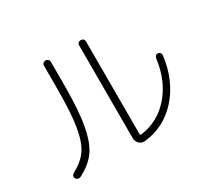

<svg xmlns="http://www.w3.org/2000/svg" viewBox="-148 -955 1296 1204"><g transform="rotate(-30 500.0 -353.0)"><path d="M583 22.5Q559.6 24.4 543.5 7.8Q527.3 -8.8 527.3 -33.2V-703.1Q527.3 -713.9 534.2 -720.7Q541 -727.5 552.2 -727.5Q563.5 -727.5 570.3 -720.7Q577.1 -713.9 577.1 -703.1V-33.2Q577.1 -30.3 579.6 -27.3Q582 -24.4 585 -25.4Q711.9 -41 798.8 -140.1Q885.7 -239.3 905.3 -392.6Q907.2 -402.3 914.1 -408.7Q920.9 -415 930.7 -414.1Q940.4 -412.1 946.3 -404.8Q952.1 -397.5 951.2 -386.7Q928.7 -214.8 829.1 -103.5Q729.5 7.8 583 22.5ZM123 14.6Q114.3 19.5 103.5 16.6Q92.8 13.7 87.9 4.9Q83 -2.9 85.9 -12.7Q88.9 -22.5 97.7 -27.3Q168 -64.5 203.6 -115.2Q239.3 -166 255.9 -263.7Q272.5 -361.3 272.5 -535.2V-703.1Q272.5 -713.9 279.8 -720.7Q287.1 -727.5 296.9 -727.5Q306.6 -727.5 314.5 -720.7Q322.3 -713.9 322.3 -703.1V-535.2Q322.3 -351.6 302.2 -244.6Q282.2 -137.7 241.7 -81.5Q201.2 -25.4 123 14.6Z"/></g></svg>

Font: Rounded Mgen+ 1m light
Style: Regular
Weight: 200
Designer: [Source Han Sans]
Ryoko NISHIZUKA  (kana & ideographs); Paul D. Hunt (Latin, Greek & Cyrillic); Wenlong ZHANG  (bopomofo
Version: Version 1.059.20150602